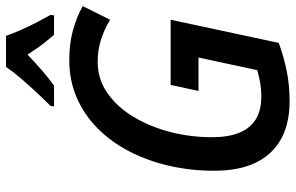

<svg xmlns="http://www.w3.org/2000/svg" viewBox="-192 -784 985 640"><g transform="rotate(-90 300.0 -463.5)"><path d="M283.7 9.8Q170.4 9.8 110.8 -54.9Q51.3 -119.6 51.3 -241.2Q51.3 -318.8 67.6 -390.6Q84 -462.4 115.2 -523.2Q146.5 -584 191.7 -629.2Q236.8 -674.3 294.4 -699.5Q352.1 -724.6 421.4 -724.6Q474.1 -724.6 518.6 -712.6Q563 -700.7 600.1 -679.7L554.7 -588.4Q522.5 -607.9 488 -618.9Q453.6 -629.9 414.6 -629.9Q356.4 -629.9 310.1 -597.4Q263.7 -564.9 230.7 -510Q197.8 -455.1 180.4 -387.5Q163.1 -319.8 163.1 -249Q163.1 -195.8 177.5 -159.2Q191.9 -122.6 221.9 -103.5Q252 -84.5 297.9 -84.5Q323.2 -84.5 345 -88.4Q366.7 -92.3 386.7 -98.1L428.7 -293.9H317.4L337.4 -386.7H554.7L477.5 -26.4Q432.6 -9.8 385 0Q337.4 9.8 283.7 9.8ZM266.1 -775.4 267.1 -786.6Q287.6 -807.1 311.8 -833Q335.9 -858.9 358.9 -885.5Q381.8 -912.1 397.5 -935.5H501Q508.3 -914.1 520.3 -886.7Q532.2 -859.4 546.1 -832.8Q560.1 -806.2 570.8 -787.1L569.3 -775.4H504.4Q494.6 -786.6 483.2 -800.8Q471.7 -814.9 460.4 -831.1Q449.2 -847.2 438.5 -863.8Q411.1 -837.4 385.3 -815.2Q359.4 -793 335.4 -775.4Z"/></g></svg>

Font: Open Sans SemiCondensed SemiBold
Style: Italic
Weight: 600
Width: 4
Italic angle: -12°
Designer: Monotype Design Team
Foundry: Monotype Imaging Inc.
Version: Version 3.000